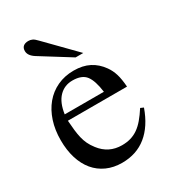

<svg xmlns="http://www.w3.org/2000/svg" viewBox="-170 -767 772 866"><g transform="rotate(-30 215.5 -334.0)"><path d="M264 -507 110 -603Q80 -622 80 -646Q80 -662 89.5 -670Q99 -678 116 -678Q127 -678 136.5 -673.5Q146 -669 159 -655L304 -507ZM418 -157Q389 -75 336.5 -32.5Q284 10 209 10Q165 10 129.5 -6Q94 -22 69.5 -51.5Q45 -81 32 -123Q19 -165 19 -217Q19 -270 33.5 -314.5Q48 -359 75 -391.5Q102 -424 140.5 -442Q179 -460 226 -460Q273 -460 307 -442.5Q341 -425 365 -391Q380 -370 388 -344Q396 -318 399 -277H91Q93 -248 95.5 -226Q98 -204 102.5 -185Q107 -166 115 -149Q123 -132 137 -114Q179 -59 248 -59Q273 -59 293.5 -65Q314 -71 332 -83.5Q350 -96 367 -116Q384 -136 402 -164ZM297 -309Q289 -370 268.5 -397Q248 -424 199 -424Q157 -424 129 -395Q101 -366 93 -309Z"/></g></svg>

Font: STIXGeneralUnicodeRegular
Style: Regular
Weight: 400
Designer: MicroPress Inc., with final additions and corrections provided by Coen Hoffman, Elsevier (retired)
Version: Version 1.1.0